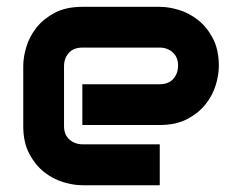

<svg xmlns="http://www.w3.org/2000/svg" viewBox="-20 -548 693 568"><path d="M627.4 -353Q627.4 -326.7 618.2 -296.1Q608.9 -265.6 588.1 -239.5Q567.4 -213.4 533.9 -195.8Q500.5 -178.2 452.6 -178.2H223.6V-298.8H452.6Q478.5 -298.8 492.7 -314.7Q506.8 -330.6 506.8 -354Q506.8 -378.9 491 -393.1Q475.1 -407.2 452.6 -407.2H223.6Q197.8 -407.2 183.6 -391.4Q169.4 -375.5 169.4 -352.1V-174.8Q169.4 -149.4 185.3 -135.3Q201.2 -121.1 224.6 -121.1H452.6V0H223.6Q197.3 0 166.7 -9.3Q136.2 -18.6 110.1 -39.3Q84 -60.1 66.4 -93.5Q48.8 -127 48.8 -174.8V-353Q48.8 -379.4 58.1 -409.9Q67.4 -440.4 88.1 -466.6Q108.9 -492.7 142.3 -510.3Q175.8 -527.8 223.6 -527.8H452.6Q479 -527.8 509.5 -518.6Q540 -509.3 566.2 -488.5Q592.3 -467.8 609.9 -434.3Q627.4 -400.9 627.4 -353Z"/></svg>

Font: Audiowide
Style: Regular
Weight: 400
Designer: Astigmatic (AOETI)
Foundry: Astigmatic (AOETI)
Version: Version 1.002